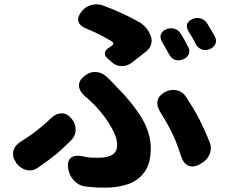

<svg xmlns="http://www.w3.org/2000/svg" viewBox="-20 -801 1040 880"><path d="M471 -535Q460 -545 460.5 -556.5Q461 -568 473 -578Q478 -581 484 -585.5Q490 -590 494 -592Q506 -604 492 -611Q470 -625 453 -634Q436 -643 417 -652Q398 -661 371 -672Q345 -683 339.5 -703Q334 -723 353 -747Q370 -770 398.5 -778Q427 -786 454 -775Q489 -762 512 -752Q535 -742 558 -731Q581 -720 614 -702Q632 -693 647.5 -675.5Q663 -658 670 -638Q678 -619 673 -599.5Q668 -580 652 -567Q636 -554 614 -537Q592 -520 583 -513Q561 -497 536 -498Q511 -499 491 -517ZM292 -31Q288 -63 304.5 -77Q321 -91 352 -86Q367 -83 377 -81Q387 -79 399.5 -78.5Q412 -78 434 -78Q474 -78 495.5 -92Q517 -106 517 -137Q517 -159 506 -185.5Q495 -212 477.5 -239Q460 -266 441 -288.5Q422 -311 407 -326Q399 -334 385 -346.5Q371 -359 366 -363Q343 -384 342 -408Q341 -432 366 -452Q389 -472 418 -471Q447 -470 470 -448Q474 -445 485 -434Q496 -423 503 -415Q586 -332 628.5 -262Q671 -192 671 -121Q671 -53 643 -13.5Q615 26 568 42.5Q521 59 465 59Q438 59 424 58.5Q410 58 399.5 56.5Q389 55 374 54Q343 51 320.5 28Q298 5 293 -26ZM893 -47Q865 -32 843 -42Q821 -52 811 -82Q796 -128 783.5 -158.5Q771 -189 755 -218.5Q739 -248 713 -290Q697 -317 702.5 -340.5Q708 -364 736 -379Q762 -393 790 -387Q818 -381 834 -355Q860 -315 876.5 -286Q893 -257 907 -227Q921 -197 940 -152Q952 -123 941 -95Q930 -67 902 -52ZM309 -256Q328 -232 326.5 -203.5Q325 -175 302 -154Q282 -135 268 -121.5Q254 -108 239.5 -96Q225 -84 205.5 -69.5Q186 -55 156 -34Q130 -15 102 -21.5Q74 -28 55 -53L54 -56Q35 -82 41 -108Q47 -134 74 -151Q110 -174 130.5 -189Q151 -204 170 -220Q189 -236 218 -263Q241 -283 265.5 -281.5Q290 -280 309 -256ZM742 -667Q761 -675 780 -669Q799 -663 809 -646Q817 -633 827 -615.5Q837 -598 841 -589Q852 -570 845.5 -553.5Q839 -537 819 -529Q800 -521 782.5 -527Q765 -533 755 -552Q748 -565 738 -582.5Q728 -600 722 -610Q712 -629 717.5 -644Q723 -659 742 -667ZM863 -714Q882 -722 901 -716Q920 -710 930 -693Q938 -679 948.5 -662Q959 -645 963 -637Q974 -618 968 -601.5Q962 -585 942 -576Q923 -568 905 -574.5Q887 -581 877 -599Q871 -613 860.5 -630.5Q850 -648 844 -657Q822 -696 863 -714Z"/></svg>

Font: Chiron GoRound TC EB
Style: Regular
Weight: 700
Designer: Ryoko NISHIZUKA 西塚涼子 (kana, bopomofo & ideographs); Paul D. Hunt (Latin, Greek & Cyrillic); Sandoll Communications 산돌커뮤니
Foundry: Adobe
Version: Version 1.000;hotconv 1.1.1;makeotfexe 2.6.0